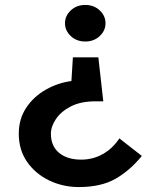

<svg xmlns="http://www.w3.org/2000/svg" viewBox="-20 -741 645 777"><path d="M407 -647Q407 -617 383.5 -595Q360 -573 325 -573Q290 -573 266.5 -595Q243 -617 243 -647Q243 -677 266.5 -699Q290 -721 325 -721Q360 -721 383.5 -699Q407 -677 407 -647ZM186 -200Q186 -150 219 -122.5Q252 -95 309 -95Q356 -95 396 -117.5Q436 -140 463 -181L554 -110Q506 -51 447.5 -17.5Q389 16 299 16Q235 16 179.5 -10.5Q124 -37 90 -85.5Q56 -134 56 -200Q56 -260 86.5 -305.5Q117 -351 166 -378.5Q215 -406 269 -413L275 -509H378L398 -331H367Q307 -331 267 -310.5Q227 -290 206.5 -259.5Q186 -229 186 -200Z"/></svg>

Font: Von Semi
Style: Regular
Weight: 600
Version: Version 4.000; ttfautohint (v1.8.4.7-5d5b)